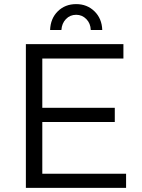

<svg xmlns="http://www.w3.org/2000/svg" viewBox="-20 -915 691 935"><path d="M106 -700H581V-630H186V-390H539V-321H186V-69H594V0H106ZM279 -769H224Q226 -825 261.5 -860Q297 -895 351 -895Q404 -895 440 -860Q476 -825 478 -769H422Q421 -801 400.5 -822Q380 -843 351 -843Q321 -843 301 -822Q281 -801 279 -769Z"/></svg>

Font: Alexandria Light
Style: Regular
Weight: 300
Designer: Mohamed Gaber
Foundry: Kief Type Foundry
Version: Version 5.100